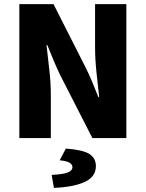

<svg xmlns="http://www.w3.org/2000/svg" viewBox="-20 -671 708 933"><path d="M74 0V-651H240L395 -345Q412 -312 427.5 -274.5Q443 -237 458 -199H462Q456 -252 449 -317.5Q442 -383 442 -441V-651H594V0H429L273 -305Q257 -338 241 -376Q225 -414 210 -452H206Q212 -398 219.5 -333.5Q227 -269 227 -210V0ZM242 242 231 179Q288 176 310 167Q332 158 332 141Q332 128 317.5 119.5Q303 111 270 108L300 51Q383 57 414.5 77.5Q446 98 446 136Q446 188 392 213Q338 238 242 242Z"/></svg>

Font: Source Sans 3 ExtraLight ExtraBold
Style: Regular
Weight: 800
Version: Version 3.052;hotconv 1.1.0;makeotfexe 2.6.0